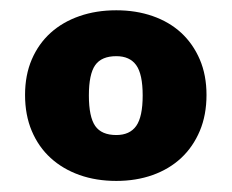

<svg xmlns="http://www.w3.org/2000/svg" viewBox="-20 -758 439 364"><path d="M200.5 -738.5Q238 -738.5 269.5 -727.5Q301 -716.5 323.5 -695.8Q346 -675 358.8 -645.2Q371.5 -615.5 371.5 -578Q371.5 -540 358.8 -509.8Q346 -479.5 323.5 -458.5Q301 -437.5 269.5 -426.2Q238 -415 200.5 -415Q162.5 -415 130.8 -426.2Q99 -437.5 76 -458.5Q53 -479.5 40.2 -509.8Q27.5 -540 27.5 -578Q27.5 -615.5 40.2 -645.2Q53 -675 76 -695.8Q99 -716.5 130.8 -727.5Q162.5 -738.5 200.5 -738.5ZM200.5 -502Q226 -502 238.2 -519.2Q250.5 -536.5 250.5 -577Q250.5 -617.5 238.2 -634.5Q226 -651.5 200.5 -651.5Q172.5 -651.5 160.5 -634.5Q148.5 -617.5 148.5 -577Q148.5 -536.5 160.5 -519.2Q172.5 -502 200.5 -502Z"/></svg>

Font: Lato Black
Style: Regular
Weight: 900
Designer: Lukasz Dziedzic
Foundry: tyPoland Lukasz Dziedzic
Version: Version 2.007; 2014-02-27